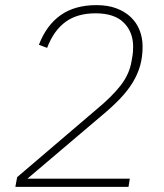

<svg xmlns="http://www.w3.org/2000/svg" viewBox="-20 -730 640 750"><path d="M482 0H40L47 -38L355 -301Q417 -352 451.5 -396.5Q486 -441 494 -492Q499 -518 499.5 -529Q500 -540 500 -548Q500 -605 463.5 -641.5Q427 -678 353 -678Q282 -678 236 -644.5Q190 -611 164 -543L132 -555Q161 -631 216.5 -670.5Q272 -710 357 -710Q401 -710 434.5 -697.5Q468 -685 491 -663Q514 -641 525.5 -611.5Q537 -582 537 -548Q537 -508 527.5 -474Q518 -440 498.5 -408Q479 -376 449 -344.5Q419 -313 378 -279L87 -32H487Z"/></svg>

Font: IBM Plex Mono ExtraLight
Style: Italic
Weight: 200
Italic angle: -9°
Monospace: yes
Designer: Mike Abbink, Paul van der Laan, Pieter van Rosmalen
Foundry: Bold Monday
Version: Version 2.3